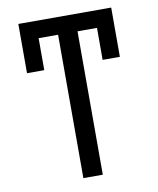

<svg xmlns="http://www.w3.org/2000/svg" viewBox="-82 -792 704 856"><g transform="rotate(-10 270.0 -363.5)"><path d="M480.1 -727.3H59.7V-504.3H137.8V-649.1H225.9V0H313.9V-649.1H402V-504.3H480.1Z"/></g></svg>

Font: Magic Ui Pro
Style: Regular
Weight: 400
Designer: Stefan Endress, Andreas Faust
Version: Version 1.000;FEAKit 1.0